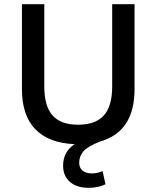

<svg xmlns="http://www.w3.org/2000/svg" viewBox="-20 -680 749 919"><path d="M517 -660H624V-253Q624 -50 460 -3Q401 20 380 43.5Q359 67 359 99Q359 123 375 136.5Q391 150 419 150Q447 150 471 139L485 202Q449 219 405 219Q347 219 314.5 190.5Q282 162 282 113Q282 47 337 10Q214 5 149.5 -61Q85 -127 85 -253V-660H192V-266Q192 -172 231.5 -127.5Q271 -83 354 -83Q437 -83 477 -127.5Q517 -172 517 -266Z"/></svg>

Font: Elaine Sans Medium
Style: Regular
Weight: 500
Designer: Wei Huang
Foundry: Wei Huang
Version: Version 2.001;December 24, 2019;FontCreator 12.0.0.2547 64-b